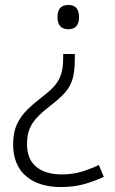

<svg xmlns="http://www.w3.org/2000/svg" viewBox="-20 -563 464 775"><path d="M282 -325Q282 -282 275 -252Q268 -222 249.5 -198Q231 -174 198 -148Q160 -119 136 -95.5Q112 -72 100.5 -45.5Q89 -19 89 18Q89 80 126.5 110.5Q164 141 229 141Q272 141 307.5 130.5Q343 120 379 103L399 151Q357 170 316.5 181Q276 192 226 192Q136 192 84.5 147.5Q33 103 33 19Q33 -28 48.5 -61.5Q64 -95 92 -122Q120 -149 158 -178Q188 -201 204.5 -222Q221 -243 228 -268Q235 -293 235 -330V-345H282ZM299 -494Q299 -445 256 -445Q212 -445 212 -494Q212 -543 256 -543Q299 -543 299 -494Z"/></svg>

Font: Noto Sans Tamil Light
Style: Regular
Weight: 300
Designer: Jelle Bosma - Monotype Design Team
Foundry: Monotype Imaging Inc.
Version: Version 2.004; ttfautohint (v1.8.4.7-5d5b)